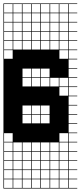

<svg xmlns="http://www.w3.org/2000/svg" viewBox="-20 -827 469 1115"><path d="M325 -803.6V-753.6H375V-803.6ZM325 -700H375V-750H325ZM164.3 -700H214.3V-750H164.3ZM217.9 -700H267.9V-750H217.9ZM110.7 -700H160.7V-750H110.7ZM271.4 -700H321.4V-750H271.4ZM57.1 -700H107.1V-750H57.1ZM3.6 -700H53.6V-750H3.6ZM164.3 -646.4H214.3V-696.4H164.3ZM217.9 -646.4H267.9V-696.4H217.9ZM110.7 -646.4H160.7V-696.4H110.7ZM271.4 -646.4H321.4V-696.4H271.4ZM57.1 -646.4H107.1V-696.4H57.1ZM3.6 -646.4H53.6V-696.4H3.6ZM325 -646.4H375V-696.4H325ZM164.3 -592.9H214.3V-642.9H164.3ZM217.9 -592.9H267.9V-642.9H217.9ZM110.7 -592.9H160.7V-642.9H110.7ZM325 -592.9H375V-642.9H325ZM57.1 -592.9H107.1V-642.9H57.1ZM3.6 -592.9H53.6V-642.9H3.6ZM271.4 -592.9H321.4V-642.9H271.4ZM164.3 -539.3H214.3V-589.3H164.3ZM217.9 -539.3H267.9V-589.3H217.9ZM271.4 -539.3H321.4V-589.3H271.4ZM110.7 -539.3H160.7V-589.3H110.7ZM325 -539.3H375V-589.3H325ZM57.1 -539.3H107.1V-589.3H57.1ZM3.6 -539.3H53.6V-589.3H3.6ZM325 -485.7H375V-535.7H325ZM3.6 -485.7H53.6V-535.7H3.6ZM217.9 -378.6H267.9V-428.6H217.9ZM110.7 -378.6H160.7V-428.6H110.7ZM164.3 -378.6H214.3V-428.6H164.3ZM271.4 -325H321.4V-375H271.4ZM164.3 -325H214.3V-375H164.3ZM110.7 -325H160.7V-375H110.7ZM325 -325H375V-375H325ZM217.9 -325H267.9V-375H217.9ZM325 -271.4H375V-321.4H325ZM217.9 -164.3H267.9V-214.3H217.9ZM164.3 -164.3H214.3V-214.3H164.3ZM110.7 -164.3H160.7V-214.3H110.7ZM164.3 -110.7H214.3V-160.7H164.3ZM110.7 -110.7H160.7V-160.7H110.7ZM217.9 -110.7H267.9V-160.7H217.9ZM3.6 -3.6H53.6V-53.6H3.6ZM325 -3.6H375V-53.6H325ZM217.9 50H267.9V0H217.9ZM57.1 50H107.1V0H57.1ZM271.4 50H321.4V0H271.4ZM3.6 50H53.6V0H3.6ZM110.7 50H160.7V0H110.7ZM164.3 50H214.3V0H164.3ZM325 50H375V0H325ZM57.1 103.6H107.1V53.6H57.1ZM325 103.6H375V53.6H325ZM164.3 103.6H214.3V53.6H164.3ZM3.6 103.6H53.6V53.6H3.6ZM110.7 103.6H160.7V53.6H110.7ZM271.4 103.6H321.4V53.6H271.4ZM217.9 103.6H267.9V53.6H217.9ZM325 210.7H375V160.7H325ZM164.3 210.7H214.3V160.7H164.3ZM3.6 210.7H53.6V160.7H3.6ZM110.7 210.7H160.7V160.7H110.7ZM271.4 210.7H321.4V160.7H271.4ZM217.9 210.7H267.9V160.7H217.9ZM57.1 210.7H107.1V160.7H57.1ZM164.3 264.3H214.3V214.3H164.3ZM3.6 264.3H53.6V214.3H3.6ZM110.7 264.3H160.7V214.3H110.7ZM271.4 264.3H321.4V214.3H271.4ZM217.9 264.3H267.9V214.3H217.9ZM57.1 264.3H107.1V214.3H57.1ZM325 264.3H375V214.3H325ZM271.4 -803.6V-753.6H321.4V-803.6ZM217.9 -803.6V-753.6H267.9V-803.6ZM164.3 -803.6V-753.6H214.3V-803.6ZM110.7 -803.6V-753.6H160.7V-803.6ZM57.1 -803.6V-753.6H107.1V-803.6ZM3.6 -803.6V-753.6H53.6V-803.6ZM0 107.1V-807.1H428.6V-803.6H378.6V-753.6H428.6V-750H378.6V-700H428.6V-696.4H378.6V-646.4H428.6V-642.9H378.6V-592.9H428.6V-589.3H378.6V-539.3H428.6V-535.7H378.6V-485.7H428.6V-482.1H378.6V-432.1H428.6V-428.6H378.6V-378.6H428.6V-375H378.6V-325H428.6V-321.4H378.6V-271.4H428.6V-267.9H378.6V-217.9H428.6V-214.3H378.6V-164.3H428.6V-160.7H378.6V-110.7H428.6V-107.1H378.6V-57.1H428.6V-53.6H378.6V-3.6H428.6V0H378.6V50H428.6V53.6H378.6V103.6H428.6V107.1H378.6V157.1H428.6V160.7H378.6V210.7H428.6V214.3H378.6V264.3H428.6V267.9H0V107.1H3.6V157.1H53.6V107.1H57.1V157.1H107.1V107.1H110.7V157.1H160.7V107.1H164.3V157.1H214.3V107.1ZM267.9 157.1V107.1H217.9V157.1ZM321.4 157.1V107.1H271.4V157.1ZM375 157.1V107.1H325V157.1Z"/></svg>

Font: Jersey 10 Charted
Style: Regular
Weight: 400
Designer: Sarah Cadigan-Fried
Version: Version 1.000; ttfautohint (v1.8.4.7-5d5b)